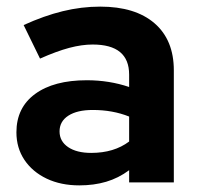

<svg xmlns="http://www.w3.org/2000/svg" viewBox="-20 -551 595 580"><path d="M219.6 9Q163.9 9 120.9 -11.4Q78 -31.9 53.8 -68Q29.6 -104.2 29.6 -151.3Q29.6 -225.9 86.1 -267.2Q142.6 -308.6 242.4 -308.6Q309.8 -308.6 370.1 -288.2V-325.6Q370.1 -416.5 260 -416.5Q227.3 -416.5 189.1 -406.4Q150.9 -396.2 100.9 -374L51.4 -475.3Q113.3 -503.5 169.6 -517.2Q226 -531 282.8 -531Q388.5 -531 446.8 -480.7Q505.1 -430.3 505.1 -338.4V0H370.1V-36.8Q337.6 -12.8 300.6 -1.9Q263.7 9 219.6 9ZM159.9 -154Q159.9 -124.2 185.8 -106.6Q211.6 -89.1 255.5 -89.1Q324.3 -89.1 370.1 -123.5V-198.9Q320.4 -218.8 260.2 -218.8Q213.1 -218.8 186.5 -201.6Q159.9 -184.4 159.9 -154Z"/></svg>

Font: Red Hat Display VF
Style: Regular
Weight: 300
Designer: Pentagram, MCKL
Foundry: Pentagram, MCKL
Version: Version 1.023